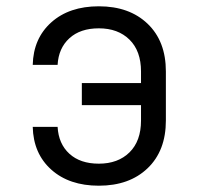

<svg xmlns="http://www.w3.org/2000/svg" viewBox="-20 -580 640 610"><path d="M294 10Q200 10 143 -41Q86 -92 84 -177H163Q166 -123 200.5 -91.5Q235 -60 294 -60Q355 -60 391.5 -96Q428 -132 428 -197V-246H240V-316H428V-353Q428 -418 391.5 -454Q355 -490 294 -490Q235 -490 200.5 -458.5Q166 -427 163 -374H84Q86 -458 143 -509Q200 -560 294 -560Q391 -560 449 -504.5Q507 -449 507 -353V-197Q507 -101 449 -45.5Q391 10 294 10Z"/></svg>

Font: Pitagon Sans Mono Light
Style: Regular
Weight: 300
Monospace: yes
Designer: Travis Tran
Foundry: Pitagon
Version: Version 1.001; ttfautohint (v1.8.4.7-5d5b);gftools[0.9.26]